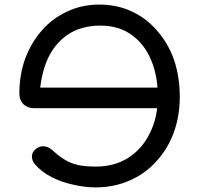

<svg xmlns="http://www.w3.org/2000/svg" viewBox="-20 -812 868 838"><path d="M398.4 5.9Q349.6 5.9 299.8 -5.9Q249 -16.6 205.1 -39.1Q161.1 -61.5 131.8 -95.7Q119.1 -111.3 119.1 -129.9Q120.1 -149.4 137.7 -163.1Q156.2 -176.8 176.8 -172.9Q197.3 -168.9 216.8 -149.4Q239.3 -128.9 263.7 -114.3Q288.1 -99.6 320.3 -91.8Q352.5 -85 398.4 -85Q480.5 -85 541 -124Q601.6 -163.1 634.8 -232.4Q668.9 -300.8 668.9 -389.6Q668.9 -480.5 639.6 -549.8Q610.4 -620.1 553.7 -660.2Q498 -700.2 418 -700.2Q332 -700.2 273.4 -659.2Q214.8 -618.2 184.6 -546.9Q155.3 -475.6 152.3 -383.8Q132.8 -399.4 93.8 -429.7Q249 -429.7 714.8 -429.7Q714.8 -407.2 714.8 -339.8Q568.4 -339.8 128.9 -339.8Q100.6 -339.8 82 -357.4Q64.5 -375 64.5 -403.3Q64.5 -485.4 89.8 -555.7Q116.2 -626 162.1 -678.7Q209 -732.4 273.4 -761.7Q336.9 -792 413.1 -792Q490.2 -792 553.7 -762.7Q618.2 -733.4 665 -678.7Q712.9 -625 739.3 -551.8Q764.6 -477.5 764.6 -389.6Q764.6 -302.7 737.3 -230.5Q710 -158.2 660.2 -105.5Q611.3 -51.8 543.9 -23.4Q476.6 5.9 398.4 5.9Z"/></svg>

Font: Abed
Style: Bold
Weight: 700
Designer: Johan Aakerlund
Version: Version 3.105